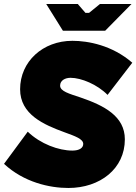

<svg xmlns="http://www.w3.org/2000/svg" viewBox="-29 -920 678 955"><path d="M311 15C469 15 592 -81 592 -227C592 -342 489 -395 372 -435C315 -454 270 -466 270 -494C270 -520 295 -533 322 -533C375 -533 455 -500 506 -448L629 -608C529 -695 409 -717 331 -717C184 -717 71 -614 71 -476C71 -351 188 -300 292 -262C344 -243 385 -229 385 -204C385 -185 367 -171 331 -171C263 -171 172 -204 109 -265L-9 -105C90 -13 218 15 311 15ZM284 -767H494L625 -900H468L414 -856H396L358 -900H201Z"/></svg>

Font: Fixel Display Black
Style: Italic
Weight: 900
Italic angle: -10°
Designer: AlfaBravo + MacPaw
Foundry: Kyrylo Tkachov, Marchela Mozhyna, Serhii Makarenko, Maria Weinstein, Zakhar Kryvoshyya
Version: Version 1.210;Glyphs 3.2 (3217)